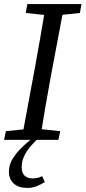

<svg xmlns="http://www.w3.org/2000/svg" viewBox="-20 -690 422 947"><path d="M0 0 9 -43 136 -56H155L277 -43L268 0ZM86 0 153 -360Q167 -437 180.5 -515Q194 -593 207 -670H298L230 -310Q216 -233 202.5 -155Q189 -77 177 0ZM107 -626 115 -670H382L374 -626L249 -613H229ZM116 237Q72 237 48 215.5Q24 194 24 157Q24 124 41 95.5Q58 67 83.5 41.5Q109 16 137 -6V-12H173Q150 9 130.5 32Q111 55 99 80.5Q87 106 87 134Q87 164 102 177Q117 190 140 190Q152 190 164 187.5Q176 185 188 179L201 208Q182 220 160.5 228.5Q139 237 116 237Z"/></svg>

Font: Source Serif 4 18pt
Style: Italic
Weight: 400
Italic angle: -12°
Designer: Frank Grießhammer
Foundry: Adobe Systems Incorporated
Version: Version 4.004;hotconv 1.0.116;makeotfexe 2.5.65601